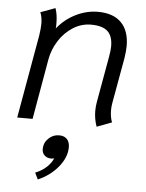

<svg xmlns="http://www.w3.org/2000/svg" viewBox="-54 -539 645 846"><g transform="rotate(5 269.0 -115.5)"><path d="M371 -59Q371 -80 375 -101L411 -303Q416 -331 416 -349Q416 -394 393 -415Q370 -436 320 -436Q277 -436 240 -412.5Q203 -389 178.5 -350.5Q154 -312 146 -269L99 0H31L96 -368Q101 -401 101 -420Q101 -450 92 -471L157 -495Q167 -467 167 -427Q167 -413 166 -406Q200 -448 247.5 -471.5Q295 -495 345 -495Q413 -495 448.5 -459Q484 -423 484 -356Q484 -334 479 -302L443 -101Q440 -85 440 -68Q440 -38 449 -15L383 10Q371 -24 371 -59ZM131 235Q161 223 181 204Q201 185 209 165Q201 167 196 167Q178 167 166.5 156.5Q155 146 155 128Q155 101 175 81.5Q195 62 222 62Q245 62 257 75Q269 88 269 111Q269 155 234.5 197.5Q200 240 145 264Z"/></g></svg>

Font: Niramit Light
Style: Italic
Weight: 300
Italic angle: -10°
Designer: Katatrad Aksorn Co.,Ltd.
Foundry: Cadson Demak Co.,Ltd.
Version: Version 1.000; ttfautohint (v1.6)